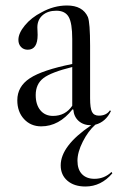

<svg xmlns="http://www.w3.org/2000/svg" viewBox="-20 -453 431 699"><path d="M386 173 389 178Q348 226 291 226Q250 226 225.5 205Q201 184 201 149Q201 78 312 3Q284 3 266.5 -12.5Q249 -28 247 -54L244 -55Q195 7 130 7Q92 7 67.5 -19.5Q43 -46 43 -88Q43 -138 88.5 -168Q134 -198 243 -220V-311Q243 -369 230 -391.5Q217 -414 185 -414Q154 -414 135 -397.5Q116 -381 116 -353Q116 -350 116.5 -340.5Q117 -331 117 -326Q117 -272 81 -272Q66 -272 56.5 -282Q47 -292 47 -308Q47 -332 70.5 -360.5Q94 -389 131 -408Q176 -433 224 -433Q281 -433 300 -391Q308 -370 308 -286V-95Q308 -59 315 -45.5Q322 -32 340 -32Q367 -32 380 -51L384 -49Q365 -9 327 1Q301 24 281.5 62.5Q262 101 262 132Q262 164 278.5 181Q295 198 324 198Q360 198 386 173ZM173 -31Q218 -31 243 -68V-209Q166 -190 138 -168.5Q110 -147 110 -107Q110 -72 127 -51.5Q144 -31 173 -31Z"/></svg>

Font: Libre Caslon Display
Style: Regular
Weight: 400
Designer: Pablo Impallari, Rodrigo Fuenzalida
Foundry: Pablo Impallari, Rodrigo Fuenzalida
Version: Version 1.002